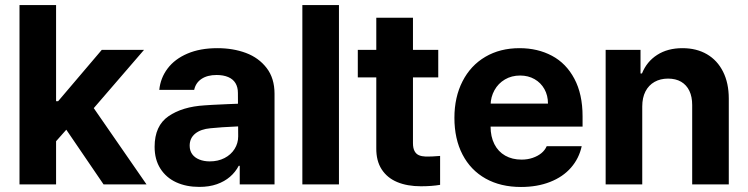

<svg xmlns="http://www.w3.org/2000/svg" viewBox="-20 -727 2949 757"><path d="M187.6 -328H209.2L381.2 -530.3H547.8L318.4 -264.4H284.6L187.5 -154.8ZM56.9 -707H201.1V0H56.9ZM230.2 -232 326.4 -334.3 557.7 0H388.3Z M857 -225.3 810.2 -221.4Q771.6 -218 749.7 -200.2Q727.8 -182.4 727.8 -152.6Q727.8 -133 737.8 -119.1Q747.8 -105.2 766 -98Q784.2 -90.7 807 -90.7Q839.7 -90.7 865.1 -103.8Q890.6 -116.9 904.8 -139.5Q919.1 -162.1 919.1 -189.6L918 -360.7Q918 -383.3 908.4 -399.2Q898.8 -415.1 879.7 -423.2Q860.6 -431.3 833.8 -431.3Q797.6 -431.3 774.5 -415.9Q751.5 -400.5 745.6 -372.7H608Q612.7 -419.5 640.8 -456.9Q669 -494.3 719 -515.7Q769 -537.1 837.2 -537.1Q899.1 -537.1 949.7 -518.2Q1000.2 -499.3 1031.3 -458.9Q1062.4 -418.5 1062.4 -357.3V0H925.2V-73.4H921.3Q908.2 -48.4 886.8 -30Q865.4 -11.5 835.2 -0.8Q804.9 9.9 765.8 9.9Q714.5 9.9 674.9 -8.2Q635.2 -26.4 612.4 -62.1Q589.6 -97.8 589.6 -148.2Q589.6 -231.2 644.3 -268.7Q699 -306.3 786.6 -311.6Q801.3 -313.1 877 -316.4L925 -318.3L925.9 -229Q906.1 -228.4 857 -225.3Z M1316.4 0H1172.1V-707H1316.4Z M1707.9 -421.8H1390.7V-530.3H1707.9ZM1608.2 -657.2V-162.8Q1608.2 -142.8 1614.5 -131.2Q1620.7 -119.7 1631.7 -115Q1642.7 -110.3 1658.8 -109.7Q1679.3 -109.2 1715.2 -112.2V1.8Q1682.6 7.4 1639.5 7.4Q1585.8 7.4 1546.2 -9.1Q1506.7 -25.5 1484.8 -59.3Q1463 -93 1463.6 -143V-657.2Z M1771.6 -262.4Q1771.6 -344 1803.6 -406.4Q1835.5 -468.9 1893.6 -503Q1951.6 -537.1 2028.4 -537.1Q2100 -537.1 2156.2 -507.1Q2212.4 -477.2 2244.6 -416.5Q2276.9 -355.8 2276.9 -268.6V-227.9H1830.8V-318.5H2140.5Q2140.5 -350.8 2126.5 -375.7Q2112.5 -400.7 2087.5 -415Q2062.6 -429.2 2030.7 -429.2Q1997 -429.2 1970.7 -413.7Q1944.4 -398.2 1929.6 -371.5Q1914.8 -344.8 1914.2 -313V-228.1Q1914.2 -188.3 1929.2 -158.7Q1944.2 -129.1 1971.9 -113.4Q1999.6 -97.7 2036.3 -97.7Q2060.4 -97.7 2080.4 -104.7Q2100.4 -111.6 2114.5 -123.1Q2128.5 -134.6 2135.5 -150.6H2273.5Q2263 -102.2 2231.2 -65.9Q2199.4 -29.5 2148.8 -9.7Q2098.3 10.2 2034 10.2Q1953.9 10.2 1894.7 -22.9Q1835.5 -56.1 1803.6 -117.6Q1771.6 -179.1 1771.6 -262.4Z M2512.2 0H2367.9V-530.3H2505.4V-437.3H2511.1Q2529.9 -484.2 2571.1 -510.6Q2612.2 -537.1 2670.8 -537.1Q2726 -537.1 2767.2 -513.2Q2808.3 -489.3 2830.8 -444.4Q2853.4 -399.5 2853.4 -338V0H2709.1V-312.8Q2709.1 -345.5 2698 -368.8Q2686.9 -392 2665.6 -404.6Q2644.2 -417.1 2613.9 -417.1Q2583.7 -417.1 2560.6 -404.1Q2537.5 -391.1 2524.8 -366.4Q2512.2 -341.7 2512.2 -307.3Z"/></svg>

Font: Pretendard Std Variable
Style: Regular
Weight: 400
Designer: Base glyphs from Inter by Rasmus Andersson; Hangeul glyphs from Noto Sans CJK(Source Han Sans) by Jang Soo-young and Kan
Foundry: Kil Hyung-jin
Version: Version 1.309;Glyphs 3.2 (3225)